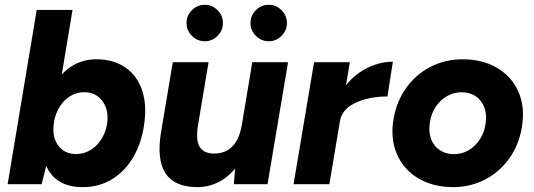

<svg xmlns="http://www.w3.org/2000/svg" viewBox="-20 -755 2189 787"><path d="M130.5 -714.4H277.2L174 -93L150.7 0H11.3ZM571.9 -252.7Q562.5 -175.2 528.7 -115.2Q494.9 -55.2 441.3 -21.6Q387.6 12 319.7 12Q219.3 12 178.4 -57.7Q137.5 -127.4 153.4 -246.2Q162.8 -330.6 193.1 -390.4Q223.3 -450.3 270 -481.1Q316.6 -512 374.4 -512Q443.8 -512 492 -479.7Q540.2 -447.4 561.1 -388.7Q582 -330.1 571.9 -252.7ZM199.6 -240.3Q194.6 -189.1 220.3 -156.4Q246.1 -123.6 291.6 -123.6Q326 -123.6 354.1 -142Q382.2 -160.3 399.7 -191.4Q417.3 -222.6 420.2 -258.8Q424.5 -310.1 397.6 -343.6Q370.8 -377.1 325.3 -377.1Q291.4 -377.1 263.8 -358.5Q236.2 -339.8 219.3 -308.2Q202.5 -276.6 199.6 -240.3Z M946.1 -92 1014.1 -500H1160.7L1076.7 0H938.4ZM853.4 -125.6Q901.1 -124.2 930.7 -153.1Q960.4 -182.1 969.9 -237.1L1015.6 -235.9Q1002.3 -158.1 970.1 -102.3Q937.8 -46.6 891.1 -17.3Q844.4 12 788.7 12Q696.1 12 658.7 -44.3Q621.3 -100.7 640.3 -214.6L645 -243.4H791.9Q781.6 -181.2 797.7 -154.1Q813.7 -127.1 853.4 -125.6ZM688.3 -500H834.9L791.9 -243.4L643.9 -236.2ZM744.5 -660.6Q744.5 -691.3 766.6 -713.3Q788.7 -735.3 819.2 -735.3Q849.9 -735.3 871.9 -713.3Q893.8 -691.3 893.8 -660.6Q893.8 -630.2 871.9 -608.1Q849.9 -585.9 819.2 -585.9Q788.7 -585.9 766.6 -608.1Q744.5 -630.2 744.5 -660.6ZM1006.7 -660.6Q1006.7 -691.3 1028.8 -713.3Q1050.9 -735.3 1081.4 -735.3Q1112.1 -735.3 1134.1 -713.3Q1156.1 -691.3 1156.1 -660.6Q1156.1 -630.2 1134.1 -608.1Q1112.1 -585.9 1081.4 -585.9Q1050.9 -585.9 1028.8 -608.1Q1006.7 -630.2 1006.7 -660.6Z M1267.3 -500H1414L1330 0H1183.3ZM1590.4 -502 1568.1 -359.6Q1493.1 -359.6 1437.5 -333.8Q1381.9 -307.9 1373.4 -258.5L1333.1 -257.9Q1346.1 -334.9 1386.1 -390.3Q1426.1 -445.6 1480.1 -473.8Q1534.2 -502 1590.4 -502Z M1593.1 -267Q1605.1 -339.1 1644.9 -394.7Q1684.7 -450.3 1745 -481.2Q1805.4 -512 1876.1 -512Q1957.5 -512 2017.9 -476.6Q2078.3 -441.1 2105.6 -377.7Q2132.8 -314.3 2119.1 -233Q2107.1 -160.9 2067.3 -105.3Q2027.6 -49.7 1967.6 -18.8Q1907.6 12 1837.1 12Q1756.4 12 1695.7 -23.4Q1634.9 -58.9 1607.2 -122.6Q1579.4 -186.4 1593.1 -267ZM1970.1 -246.1Q1976.5 -284.8 1965.5 -314.4Q1954.4 -343.9 1930.1 -360.4Q1905.7 -376.8 1872.2 -376.8Q1840.6 -376.8 1813 -361.4Q1785.3 -345.9 1766.6 -318.2Q1747.8 -290.4 1742.1 -253.9Q1735.7 -215.2 1746.9 -185.3Q1758.1 -155.4 1782.8 -139.3Q1807.5 -123.2 1841 -123.2Q1872.6 -123.2 1899.7 -138.6Q1926.9 -154.1 1945.7 -181.8Q1964.4 -209.6 1970.1 -246.1Z"/></svg>

Font: Oak Sans Light Italic
Style: Regular
Weight: 400
Italic angle: -9.5°
Foundry: Erik Kennedy, Walven
Version: Version 1.000;Glyphs 3.1.2 (3151)